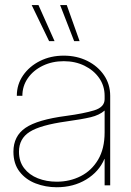

<svg xmlns="http://www.w3.org/2000/svg" viewBox="-20 -748 530 775"><path d="M209 7.8Q164.1 7.8 124 -7.6Q84 -22.9 59.1 -54.9Q34.2 -86.9 34.2 -135.7Q34.2 -198.7 82.8 -231.9Q131.3 -265.1 248 -280.3Q317.4 -289.6 359.9 -302.5Q402.3 -315.4 402.3 -347.7V-361.3Q402.3 -401.4 380.4 -432.9Q358.4 -464.4 321 -482.7Q283.7 -501 237.3 -501Q190.9 -501 152.8 -482.7Q114.7 -464.4 92.5 -432.6Q70.3 -400.9 70.3 -361.3H47.9Q47.9 -407.2 73.2 -443.8Q98.6 -480.5 141.6 -502Q184.6 -523.4 237.3 -523.4Q290 -523.4 332.5 -502.2Q375 -481 399.9 -444.3Q424.8 -407.7 424.8 -361.3V0H402.3V-106.4H401.4Q379.4 -54.7 327.9 -23.4Q276.4 7.8 209 7.8ZM209 -14.6Q261.7 -14.6 305.7 -36.9Q349.6 -59.1 376 -103.5Q402.3 -147.9 402.3 -213.9V-301.8Q380.9 -283.2 346.2 -274.9Q311.5 -266.6 248 -257.8Q143.1 -243.2 99.9 -215.8Q56.6 -188.5 56.6 -135.7Q56.6 -96.2 77.4 -69.1Q98.1 -42 132.8 -28.3Q167.5 -14.6 209 -14.6ZM178.2 -582 107.9 -727.5H135.3L200.2 -582ZM279.3 -582 222.7 -727.5H249.5L301.3 -582Z"/></svg>

Font: Inter Display Thin
Style: Regular
Weight: 100
Designer: Rasmus Andersson
Foundry: rsms
Version: Version 4.000;git-a52131595